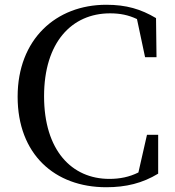

<svg xmlns="http://www.w3.org/2000/svg" viewBox="-20 -769 734 806"><path d="M426 17C509 17 578 0 644 -40V-203H597L561 -45C523 -26 483 -18 439 -18C281 -18 165 -138 165 -365C165 -591 281 -713 442 -713C484 -713 519 -706 555 -689L589 -529H637L635 -693C571 -731 510 -749 426 -749C215 -749 54 -604 54 -363C54 -122 209 17 426 17Z"/></svg>

Font: Source Han Serif CN Medium
Style: Regular
Weight: 500
Designer: Ryoko NISHIZUKA 西塚涼子 (kana & ideographs); Frank Grießhammer (Latin, Greek & Cyrillic); Wenlong ZHANG 张文龙 (bopomofo); San
Foundry: Adobe
Version: Version 2.002;hotconv 1.1.0;makeotfexe 2.6.0